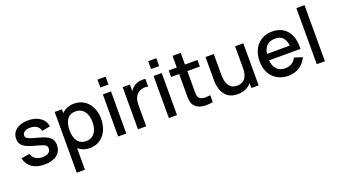

<svg xmlns="http://www.w3.org/2000/svg" viewBox="-72 -1403 4102 2316"><g transform="rotate(-20 1979.0 -245.0)"><path d="M276.5 14.5C413 14.5 495.5 -49.5 495.5 -156.5C495.5 -240 449 -281.5 313 -316.5C186.5 -348.5 162 -362.5 162 -398.5C162 -439.5 205 -465.5 268.5 -463C334.5 -460.5 378 -428.5 385.5 -377L492.5 -396.5C480.5 -492.5 391.5 -555 267.5 -555C140.5 -555 57.5 -491 57.5 -393C57.5 -313.5 103.5 -275 243 -238.5C370 -204.5 388 -193.5 388 -152.5C388 -105.5 348.5 -77.5 283.5 -77.5C211.5 -77.5 160.5 -111.5 147 -168L40 -151.5C58.5 -46 145 14.5 276.5 14.5Z M710.5 240V-38C748.5 -4.5 798 15 859.5 15C1010 15 1104 -108.5 1104 -270.5C1104 -433.5 1009.5 -555 857.5 -555C790.5 -555 737 -531.5 698.5 -491.5V-540H605.5V240ZM845 -79.5C742 -79.5 698.5 -158.5 698.5 -270.5C698.5 -382.5 743 -460.5 841.5 -460.5C945.5 -460.5 993 -376.5 993 -270.5C993 -163.5 945.5 -79.5 845 -79.5Z M1328.5 -628.5V-730H1224V-628.5ZM1328.5 0V-540H1224V0Z M1584 0V-272.5C1584 -336 1601 -393 1652 -425.5C1688 -448.5 1735 -451.5 1770 -442V-540C1721.5 -549 1662 -539.5 1621.5 -509.5C1601 -496 1584 -476.5 1571.5 -454V-540H1478.5V0Z M1979.5 -628.5V-730H1875V-628.5ZM1979.5 0V-540H1875V0Z M2438.5 -88.5C2368 -78 2313 -79.5 2289 -120.5C2276 -142.5 2278 -174 2278 -217.5V-456H2438.5V-540H2278V-690H2173V-540H2069.5V-456H2173V-212.5C2173 -153.5 2169.5 -110 2193 -65.5C2232.5 9.5 2337 20 2438.5 0Z M2755.5 14.5C2834 14.5 2894.5 -15 2934 -64.5V0H3027V-540H2921.5V-259C2921.5 -131 2859.5 -84.5 2784.5 -84.5C2669.5 -84.5 2648 -190.5 2648 -274.5V-540H2542V-240C2542 -156.5 2569.5 14.5 2755.5 14.5Z M3406.5 15C3511 15 3602.5 -40.5 3644.5 -137L3542 -169.5C3515.5 -114 3466.5 -83.5 3401.5 -83.5C3310.5 -83.5 3257.5 -140.5 3249 -240.5H3651.5C3662.5 -434 3566.5 -555 3401.5 -555C3243.5 -555 3137 -442.5 3137 -265.5C3137 -98.5 3245 15 3406.5 15ZM3405.5 -462.5C3488.5 -462.5 3533.5 -417 3544.5 -322H3251.5C3265 -413.5 3316 -462.5 3405.5 -462.5Z M3878 0V-720H3773.5V0Z"/></g></svg>

Font: Manrope SemiBold
Style: Regular
Weight: 600
Designer: Mikhail Sharanda
Foundry: Mikhail Sharanda
Version: Version 4.505